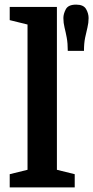

<svg xmlns="http://www.w3.org/2000/svg" viewBox="-20 -810 403 830"><path d="M99 -76V-704L22 -723V-780H226V-76L303 -57V0H22V-57ZM343 -590H273Q273 -623 268.5 -647Q264 -671 259 -691Q254 -711 254 -732Q254 -750 264.5 -770Q275 -790 309 -790Q341 -790 352 -771Q363 -752 363 -732Q363 -711 358 -691Q353 -671 348 -647Q343 -623 343 -590Z"/></svg>

Font: Domine
Style: Bold
Weight: 700
Designer: Pablo Impallari, Rodrigo Fuenzalida, Brenda Gallo
Foundry: Pablo Impallari, Rodrigo Fuenzalida, Brenda Gallo
Version: Version 2.000